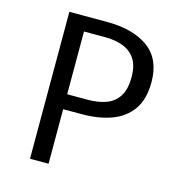

<svg xmlns="http://www.w3.org/2000/svg" viewBox="-103 -778 807 869"><g transform="rotate(15 300.0 -344.0)"><path d="M464 -476Q464 -529.5 443 -560.8Q422 -592 385.5 -605.8Q349 -619.5 302 -619.5H202.5V-325.5H298.5Q347 -325.5 384 -338.8Q421 -352 442.5 -384.8Q464 -417.5 464 -476ZM557 -477Q557 -396.5 522.8 -348Q488.5 -299.5 428.5 -277.5Q368.5 -255.5 290.5 -255.5H202.5V0H115.5V-688.5H291.5Q414.5 -688.5 485.8 -636.8Q557 -585 557 -477Z"/></g></svg>

Font: Fast_Mono
Style: Regular
Weight: 400
Monospace: yes
Designer: Carrois Corporate, Edenspiekermann AG, Nikita Prokopov
Foundry: Carrois Corporate, Edenspiekermann AG, Nikita Prokopov
Version: Version 5.002